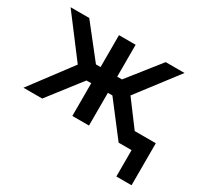

<svg xmlns="http://www.w3.org/2000/svg" viewBox="-139 -683 1080 1029"><g transform="rotate(30 400.5 -168.5)"><path d="M322.5 -500H425.5V-302.5H455L611.5 -500H728L537.5 -251L652.5 -97H783V163H689V0H609L453.5 -202.5H425.5V0H322.5V-202.5H293L136 0H20L210 -253L23 -500H138.5L294 -302.5H322.5Z"/></g></svg>

Font: Overused Grotesk Medium
Style: Regular
Weight: 525
Version: Version 0.004